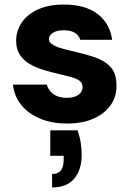

<svg xmlns="http://www.w3.org/2000/svg" viewBox="-20 -531 578 844"><path d="M275 12Q206 12 154 -10.5Q102 -33 72 -71.5Q42 -110 37 -159H186Q190 -143 201.5 -129.5Q213 -116 231 -108.5Q249 -101 272 -101Q297 -101 312.5 -107.5Q328 -114 335.5 -125Q343 -136 343 -147Q343 -165 331.5 -174.5Q320 -184 298 -190.5Q276 -197 246 -204Q211 -212 176.5 -222Q142 -232 113.5 -248Q85 -264 68 -289Q51 -314 51 -351Q51 -396 76 -432.5Q101 -469 148 -490Q195 -511 261 -511Q355 -511 409 -469.5Q463 -428 473 -356H333Q327 -376 308.5 -387Q290 -398 261 -398Q229 -398 212 -386.5Q195 -375 195 -359Q195 -347 207.5 -337.5Q220 -328 242 -321Q264 -314 295 -307Q353 -294 397 -279Q441 -264 466.5 -236Q492 -208 492 -155Q493 -107 466.5 -69Q440 -31 391 -9.5Q342 12 275 12ZM209 293V234Q235 234 247.5 218Q260 202 260 170V154H201V42H321Q331 71 335 98Q339 125 339 150Q339 215 306.5 254Q274 293 209 293Z"/></svg>

Font: DM Sans 20pt Black
Style: Regular
Weight: 900
Version: Version 4.004;gftools[0.9.30]